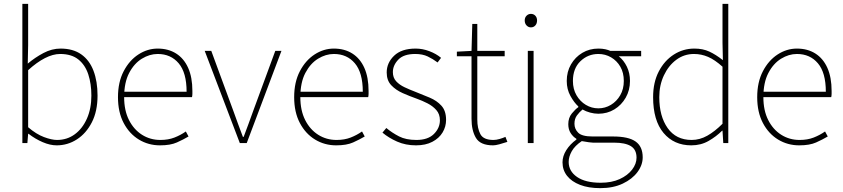

<svg xmlns="http://www.w3.org/2000/svg" viewBox="-20 -742 4372 996"><path d="M274 12Q240 12 201.5 -4.5Q163 -21 128 -48H126L122 0H96V-722H126V-508L124 -412Q162 -444 205.5 -467Q249 -490 294 -490Q359 -490 401.5 -460Q444 -430 465 -375Q486 -320 486 -246Q486 -165 456.5 -107.5Q427 -50 379 -19Q331 12 274 12ZM276 -16Q328 -16 368 -45.5Q408 -75 431 -127Q454 -179 454 -246Q454 -307 438 -356Q422 -405 386.5 -433.5Q351 -462 292 -462Q255 -462 213 -440.5Q171 -419 126 -378V-82Q168 -46 208 -31Q248 -16 276 -16Z M810 12Q750 12 700.5 -18Q651 -48 621.5 -104Q592 -160 592 -238Q592 -316 621.5 -372.5Q651 -429 698 -459.5Q745 -490 798 -490Q853 -490 893.5 -464.5Q934 -439 956 -390Q978 -341 978 -270Q978 -263 978 -255Q978 -247 976 -238H614V-266H948Q948 -365 907 -413.5Q866 -462 798 -462Q756 -462 716 -437.5Q676 -413 650 -363.5Q624 -314 624 -238Q624 -169 649 -119.5Q674 -70 716.5 -43Q759 -16 812 -16Q853 -16 885 -28.5Q917 -41 944 -60L958 -34Q931 -18 897.5 -3Q864 12 810 12Z M1224 0 1042 -478H1076L1190 -168Q1202 -134 1215 -99Q1228 -64 1240 -32H1244Q1256 -64 1269 -99Q1282 -134 1294 -168L1408 -478H1440L1260 0Z M1724 12Q1664 12 1614.5 -18Q1565 -48 1535.5 -104Q1506 -160 1506 -238Q1506 -316 1535.5 -372.5Q1565 -429 1612 -459.5Q1659 -490 1712 -490Q1767 -490 1807.5 -464.5Q1848 -439 1870 -390Q1892 -341 1892 -270Q1892 -263 1892 -255Q1892 -247 1890 -238H1528V-266H1862Q1862 -365 1821 -413.5Q1780 -462 1712 -462Q1670 -462 1630 -437.5Q1590 -413 1564 -363.5Q1538 -314 1538 -238Q1538 -169 1563 -119.5Q1588 -70 1630.5 -43Q1673 -16 1726 -16Q1767 -16 1799 -28.5Q1831 -41 1858 -60L1872 -34Q1845 -18 1811.5 -3Q1778 12 1724 12Z M2138 12Q2084 12 2040 -7.5Q1996 -27 1964 -54L1984 -78Q2014 -53 2050 -34.5Q2086 -16 2140 -16Q2200 -16 2231 -47Q2262 -78 2262 -118Q2262 -150 2243.5 -171Q2225 -192 2197.5 -206Q2170 -220 2142 -230Q2105 -243 2069 -259Q2033 -275 2009.5 -300Q1986 -325 1986 -366Q1986 -416 2024.5 -453Q2063 -490 2136 -490Q2172 -490 2207.5 -476.5Q2243 -463 2268 -442L2250 -418Q2226 -436 2199 -449Q2172 -462 2134 -462Q2074 -462 2046 -432.5Q2018 -403 2018 -368Q2018 -339 2035 -320.5Q2052 -302 2078.5 -289.5Q2105 -277 2134 -266Q2172 -251 2209 -235.5Q2246 -220 2270 -193.5Q2294 -167 2294 -120Q2294 -85 2276 -55Q2258 -25 2223 -6.5Q2188 12 2138 12Z M2538 12Q2472 12 2449 -26.5Q2426 -65 2426 -126V-450H2350V-474L2426 -478L2430 -618H2456V-478H2598V-450H2456V-122Q2456 -76 2472 -46Q2488 -16 2540 -16Q2554 -16 2571.5 -21Q2589 -26 2602 -32L2612 -6Q2591 1 2570.5 6.5Q2550 12 2538 12Z M2718 0V-478H2748V0ZM2734 -600Q2721 -600 2711.5 -610Q2702 -620 2702 -636Q2702 -651 2711.5 -660.5Q2721 -670 2734 -670Q2748 -670 2757 -660.5Q2766 -651 2766 -636Q2766 -620 2757 -610Q2748 -600 2734 -600Z M3094 234Q3033 234 2989 217Q2945 200 2921.5 170Q2898 140 2898 100Q2898 68 2917.5 37Q2937 6 2970 -18V-22Q2952 -33 2940 -52Q2928 -71 2928 -98Q2928 -131 2946.5 -153.5Q2965 -176 2980 -186V-190Q2958 -210 2939 -244.5Q2920 -279 2920 -322Q2920 -370 2942 -408Q2964 -446 3001 -468Q3038 -490 3084 -490Q3104 -490 3120 -486.5Q3136 -483 3146 -478H3306V-450H3190Q3216 -429 3232 -396Q3248 -363 3248 -322Q3248 -274 3226 -235.5Q3204 -197 3167 -174.5Q3130 -152 3084 -152Q3063 -152 3041 -158Q3019 -164 3002 -174Q2986 -161 2973 -143.5Q2960 -126 2960 -100Q2960 -73 2979.5 -53.5Q2999 -34 3054 -34H3160Q3240 -34 3277 -8Q3314 18 3314 74Q3314 114 3287 150.5Q3260 187 3210.5 210.5Q3161 234 3094 234ZM3096 206Q3153 206 3194.5 187Q3236 168 3259 138Q3282 108 3282 76Q3282 34 3252.5 16Q3223 -2 3166 -2H3056Q3052 -2 3035 -4Q3018 -6 2998 -10Q2962 14 2946 42.5Q2930 71 2930 98Q2930 146 2973.5 176Q3017 206 3096 206ZM3084 -180Q3119 -180 3149 -198Q3179 -216 3197.5 -248Q3216 -280 3216 -322Q3216 -365 3198 -396Q3180 -427 3150 -444.5Q3120 -462 3084 -462Q3030 -462 2991 -424.5Q2952 -387 2952 -322Q2952 -280 2970.5 -248Q2989 -216 3019 -198Q3049 -180 3084 -180Z M3566 12Q3476 12 3422 -52.5Q3368 -117 3368 -238Q3368 -315 3397.5 -371.5Q3427 -428 3475.5 -459Q3524 -490 3582 -490Q3626 -490 3659.5 -474.5Q3693 -459 3730 -430L3728 -520V-722H3758V0H3732L3728 -64H3726Q3696 -34 3656 -11Q3616 12 3566 12ZM3568 -16Q3610 -16 3649 -38Q3688 -60 3728 -100V-396Q3688 -432 3653 -447Q3618 -462 3580 -462Q3529 -462 3488.5 -432Q3448 -402 3424 -351Q3400 -300 3400 -238Q3400 -139 3443.5 -77.5Q3487 -16 3568 -16Z M4126 12Q4066 12 4016.5 -18Q3967 -48 3937.5 -104Q3908 -160 3908 -238Q3908 -316 3937.5 -372.5Q3967 -429 4014 -459.5Q4061 -490 4114 -490Q4169 -490 4209.5 -464.5Q4250 -439 4272 -390Q4294 -341 4294 -270Q4294 -263 4294 -255Q4294 -247 4292 -238H3930V-266H4264Q4264 -365 4223 -413.5Q4182 -462 4114 -462Q4072 -462 4032 -437.5Q3992 -413 3966 -363.5Q3940 -314 3940 -238Q3940 -169 3965 -119.5Q3990 -70 4032.5 -43Q4075 -16 4128 -16Q4169 -16 4201 -28.5Q4233 -41 4260 -60L4274 -34Q4247 -18 4213.5 -3Q4180 12 4126 12Z"/></svg>

Font: Assistant ExtraLight ExtraLight
Style: Regular
Weight: 250
Version: Version 3.000